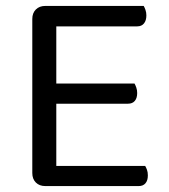

<svg xmlns="http://www.w3.org/2000/svg" viewBox="-20 -628 571 648"><path d="M133 0Q113 0 101 -12Q89 -24 89 -44V-564Q89 -584 101 -596Q113 -608 133 -608H465Q468 -603 471 -594.5Q474 -586 474 -576Q474 -559 466 -549Q458 -539 443 -539H170V-346H434Q437 -341 440 -332.5Q443 -324 443 -314Q443 -297 435 -287.5Q427 -278 412 -278H170V-68H470Q473 -63 476 -55Q479 -47 479 -36Q479 -19 471 -9.5Q463 0 448 0H133Z"/></svg>

Font: Baloo Bhai 2
Style: Regular
Weight: 400
Designer: Supriya Tembe, Noopur Datye and Ek Type
Foundry: Ek Type
Version: Version 1.640;PS 1.000;hotconv 16.6.51;makeotf.lib2.5.65220;